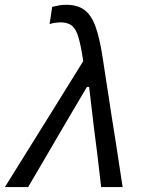

<svg xmlns="http://www.w3.org/2000/svg" viewBox="-44 -762 598 782"><path d="M-24 0Q18 -67.5 63.2 -140.2Q108.5 -213 151 -281Q185 -336 222.5 -396.2Q260 -456.5 295 -513Q286 -573.5 276.2 -608Q266.5 -642.5 249.5 -656.8Q232.5 -671 202 -671Q196.5 -671 183.5 -669.5Q170.5 -668 158 -664L168.5 -734Q182 -737.5 196.2 -740Q210.5 -742.5 226 -742.5Q271.5 -742.5 299.8 -721.5Q328 -700.5 344.5 -655.2Q361 -610 372.5 -537.5L412 -280.5Q422.5 -216 429.8 -168.5Q437 -121 443 -81.5Q449 -42 455.5 0H368Q361 -61.5 353.5 -124.2Q346 -187 338 -247L319 -408H310L214.5 -246Q177.5 -182.5 141.5 -121Q105.5 -59.5 70.5 0Z"/></svg>

Font: Commissioner
Style: Italic
Weight: 400
Italic angle: -12°
Designer: Kostas Bartsokas
Foundry: Kostas Bartsokas
Version: Version 1.000; ttfautohint (v1.8.3)